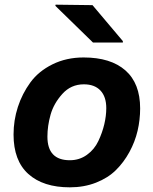

<svg xmlns="http://www.w3.org/2000/svg" viewBox="-20 -788 656 822"><path d="M183 -203Q183 -102 279 -102Q320 -102 352 -125Q384 -148 401 -184Q418 -220 426.5 -256Q435 -292 435 -325Q435 -374 410 -400.5Q385 -427 339 -427Q284 -427 247 -386Q210 -345 196.5 -297Q183 -249 183 -203ZM38 -212Q38 -273 56.5 -330Q75 -387 110 -435Q145 -483 204.5 -512.5Q264 -542 338 -542Q454 -542 517 -486.5Q580 -431 580 -324Q580 -275 569 -228Q558 -181 534 -137Q510 -93 476 -59.5Q442 -26 391 -6Q340 14 279 14Q165 14 101.5 -43Q38 -100 38 -212ZM217 -763 218 -768 376 -766 506 -612V-606H378Z"/></svg>

Font: Nacelle Bold
Style: Italic
Weight: 700
Italic angle: -12°
Designer: Sora Sagano
Foundry: Sora Sagano
Version: Version 1.000;FEAKit 1.0